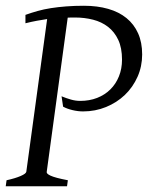

<svg xmlns="http://www.w3.org/2000/svg" viewBox="-20 -650 516 670"><path d="M476.1 -460Q476.1 -418.5 460 -382.1Q443.8 -345.7 415.8 -318.8Q387.7 -292 350.1 -276.6Q312.5 -261.2 270 -261.2Q251.5 -261.2 232.4 -265.9Q213.4 -270.5 200.2 -277.8L194.8 -314Q211.4 -307.1 227.8 -302.5Q244.1 -297.9 259.8 -297.9Q292 -297.9 318.8 -308.3Q345.7 -318.8 365 -337.9Q384.3 -356.9 395 -383.5Q405.8 -410.2 405.8 -441.9Q405.8 -482.9 392.6 -511Q379.4 -539.1 356.9 -556.4Q334.5 -573.7 304.7 -581.3Q274.9 -588.9 242.2 -588.9H229Q222.7 -588.9 216.3 -588.4L143.1 -50.8Q142.1 -47.9 145 -44.4Q147.9 -41 156.2 -37.1Q164.6 -33.2 179.2 -29.3Q193.8 -25.4 216.8 -21L213.9 0H0L2.9 -21Q33.7 -27.8 52.2 -35.9Q70.8 -43.9 71.8 -50.8L144.5 -583.5Q127.4 -581.1 108.9 -577.6Q90.3 -574.2 68.8 -568.8V-598.1Q89.4 -605.5 111.1 -611.6Q132.8 -617.7 157.7 -621.6Q182.6 -625.5 211.2 -627.7Q239.7 -629.9 272.9 -629.9Q319.8 -629.9 357.4 -619.1Q395 -608.4 421.4 -586.9Q447.8 -565.4 461.9 -533.7Q476.1 -502 476.1 -460Z"/></svg>

Font: Gentium Plus Am
Style: Italic
Weight: 400
Italic angle: -8°
Designer: J. Victor Gaultney, Annie Olsen, Iska Routamaa, Becca Hirsbrunner
Foundry: SIL International
Version: Version 5.000